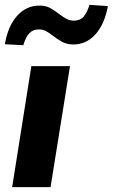

<svg xmlns="http://www.w3.org/2000/svg" viewBox="-22 -770 464 790"><path d="M28 0 107 -498H266L186 0ZM74 -584 -2 -588Q11 -664 49 -705.5Q87 -747 140 -747Q169 -747 189 -734.5Q209 -722 226 -709Q239 -699 252.5 -692Q266 -685 282 -685Q308 -685 322.5 -702Q337 -719 346 -750L422 -745Q408 -670 370.5 -628.5Q333 -587 280 -587Q252 -587 231.5 -599Q211 -611 194 -624Q180 -635 167 -642Q154 -649 138 -649Q113 -649 98 -632.5Q83 -616 74 -584Z"/></svg>

Font: Nunito Sans 9pt ExtraBold
Style: Italic
Weight: 800
Italic angle: -9°
Version: Version 3.101;gftools[0.9.27]